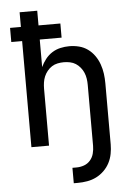

<svg xmlns="http://www.w3.org/2000/svg" viewBox="-62 -781 724 1042"><g transform="rotate(-5 300.0 -260.0)"><path d="M297 215V131H319Q340 131 360 124Q380 117 394 101Q408 85 413.5 64Q419 43 419 22V-310Q419 -327 416.5 -344Q414 -361 407.5 -376.5Q401 -392 390 -405.5Q379 -419 365 -428Q351 -437 334 -440.5Q317 -444 300 -444Q283 -444 266 -440.5Q249 -437 235 -428Q221 -419 210 -405.5Q199 -392 192.5 -376.5Q186 -361 183.5 -344Q181 -327 181 -310V0H85V-578H26V-655H85V-735H181V-655H300V-578H181V-428Q191 -450 206.5 -470Q222 -490 243 -503.5Q264 -517 288.5 -522.5Q313 -528 337 -528Q364 -528 390 -521.5Q416 -515 437.5 -499.5Q459 -484 474.5 -462Q490 -440 499 -414.5Q508 -389 511.5 -363Q515 -337 515 -310V22Q515 48 510 74Q505 100 493 123Q481 146 462 164.5Q443 183 420 194.5Q397 206 371 210.5Q345 215 319 215Z"/></g></svg>

Font: Iosevka Fixed Curly Md Ex
Style: Regular
Weight: 500
Width: 7
Monospace: yes
Designer: Belleve Invis
Foundry: Belleve Invis
Version: Version 30.1.2